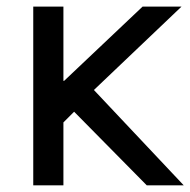

<svg xmlns="http://www.w3.org/2000/svg" viewBox="-20 -558 573 578"><path d="M80.1 0V-538.1H170.9V-314.5H172.9L409.2 -538.1H526.4L262.7 -287.1L533.2 0H421.9L203.1 -221.7L170.9 -189.5V0Z"/></svg>

Font: Gothic A1 Medium
Style: Regular
Weight: 500
Designer: HanYang I&C Co.,Ltd.
Foundry: HanYang I&C Co.,Ltd.
Version: Version 2.50